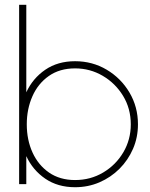

<svg xmlns="http://www.w3.org/2000/svg" viewBox="-20 -770 627 803"><path d="M294 -514Q366.5 -514 426.2 -478.5Q486 -443 521.5 -383Q557 -323 557 -250Q557 -195.5 536.5 -148Q516 -100.5 479.8 -64.2Q443.5 -28 396 -7.5Q348.5 13 294 13Q221.5 13 169.2 -22.8Q117 -58.5 90 -117V0H60V-750H90V-384Q117 -442.5 169.2 -478.2Q221.5 -514 294 -514ZM294 -17Q358.5 -17 411.5 -48.5Q464.5 -80 495.8 -133Q527 -186 527 -250Q527 -316 494.8 -369Q462.5 -422 409.5 -453Q356.5 -484 294 -484Q229.5 -484 184.2 -452.2Q139 -420.5 115.5 -367.2Q92 -314 92 -250Q92 -185 116 -132.2Q140 -79.5 185.2 -48.2Q230.5 -17 294 -17Z"/></svg>

Font: Urbanist Thin
Style: Regular
Weight: 100
Designer: Corey Hu
Foundry: Corey Hu
Version: Version 1.330; ttfautohint (v1.8.4.7-5d5b)